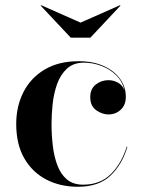

<svg xmlns="http://www.w3.org/2000/svg" viewBox="-20 -704 555 734"><path d="M288 -617.5 438.5 -684 440.5 -682.5 325.5 -560H250.5L135.5 -682.5L137.5 -684ZM467 -143Q447.5 -76 402.8 -33Q358 10 277.5 10Q210.5 10 157.2 -17.5Q104 -45 73 -98.5Q42 -152 42 -230Q42 -298 69.8 -352.2Q97.5 -406.5 150.8 -438.2Q204 -470 281 -470Q335.5 -470 376 -451.8Q416.5 -433.5 438.8 -402.8Q461 -372 461 -334Q461 -302.5 441.5 -284.5Q422 -266.5 394.5 -266.5Q371 -266.5 348 -282.5Q325 -298.5 325 -333Q325 -364 346 -380.8Q367 -397.5 394.5 -397.5Q414.5 -397.5 431.5 -387.8Q448.5 -378 455.5 -359Q448.5 -392.5 424.2 -416.2Q400 -440 367.2 -452.2Q334.5 -464.5 301 -464.5Q260.5 -464.5 235.8 -441.5Q211 -418.5 198.2 -382.5Q185.5 -346.5 181.2 -306Q177 -265.5 177 -230Q177 -187 182 -145.8Q187 -104.5 199.8 -71Q212.5 -37.5 236.2 -17.8Q260 2 298 2Q363 2 403.8 -38.5Q444.5 -79 464.5 -143Z"/></svg>

Font: Bodoni* 72pt Medium
Style: Regular
Weight: 500
Version: Version 2.3